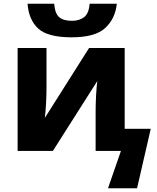

<svg xmlns="http://www.w3.org/2000/svg" viewBox="-20 -805 835 1024"><path d="M362 -606Q488 -606 541.5 -656Q595 -706 603 -785H458Q454 -733 428.5 -713.5Q403 -694 364 -694Q318 -694 295.5 -713.5Q273 -733 269 -785H127Q133 -700 183.5 -653Q234 -606 362 -606ZM556 199H711L784 -118H645V-549H455L219 -176Q223 -206 225.5 -252Q228 -298 228 -333V-549H74V0H262L499 -373Q495 -344 492.5 -297Q490 -250 490 -212V0H625Z"/></svg>

Font: Noto Sans UI Extra
Style: Regular
Weight: 800
Designer: Monotype Design Team
Foundry: Monotype Imaging Inc.
Version: Version 1.901